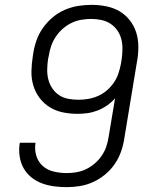

<svg xmlns="http://www.w3.org/2000/svg" viewBox="-20 -763 640 791"><path d="M255 8Q228 8 202 4.5Q176 1 152 -8Q128 -17 108.5 -33Q89 -49 77 -70.5Q65 -92 61 -118.5Q57 -145 61 -171Q61 -172 61.5 -173Q62 -174 62 -175H127Q126 -174 126 -173.5Q126 -173 126 -173Q122 -145 130 -120Q138 -95 157 -78.5Q176 -62 202 -56Q228 -50 255 -50Q275 -50 295.5 -53.5Q316 -57 335.5 -66.5Q355 -76 371.5 -90.5Q388 -105 400 -123Q412 -141 418.5 -161Q425 -181 428 -202L454 -358Q439 -341 421 -328.5Q403 -316 382.5 -308Q362 -300 341 -297Q320 -294 299 -294Q269 -294 239.5 -300Q210 -306 185.5 -321Q161 -336 143.5 -359Q126 -382 117.5 -410Q109 -438 109.5 -468.5Q110 -499 115 -530L117 -543Q121 -570 130.5 -597Q140 -624 157 -648Q174 -672 197 -691.5Q220 -711 247 -722.5Q274 -734 301.5 -738.5Q329 -743 357 -743Q357 -743 357 -743Q357 -743 357 -743Q388 -743 418 -737Q448 -731 472.5 -716.5Q497 -702 515 -679Q533 -656 541.5 -628Q550 -600 550 -569Q550 -538 544 -507L492 -192Q488 -165 478.5 -138Q469 -111 452.5 -87Q436 -63 413 -44Q390 -25 363.5 -13Q337 -1 309.5 3.5Q282 8 255 8ZM303 -352Q323 -352 343.5 -355.5Q364 -359 383.5 -367.5Q403 -376 419.5 -390Q436 -404 448.5 -422Q461 -440 467.5 -459.5Q474 -479 478 -499L481 -517Q484 -538 484.5 -559.5Q485 -581 480 -601Q475 -621 463.5 -637.5Q452 -654 435.5 -665Q419 -676 398 -680.5Q377 -685 356 -685Q336 -685 315 -681.5Q294 -678 274.5 -668.5Q255 -659 238.5 -644.5Q222 -630 210 -612Q198 -594 191 -574Q184 -554 181 -533L178 -520Q175 -499 174.5 -477.5Q174 -456 179 -436Q184 -416 195.5 -399Q207 -382 223.5 -371Q240 -360 261 -356Q282 -352 303 -352Z"/></svg>

Font: Iosevka SS04 Lt Ex Obl
Style: Regular
Weight: 300
Width: 7
Italic angle: -9°
Monospace: yes
Designer: Belleve Invis
Foundry: Belleve Invis
Version: Version 19.0.0; ttfautohint (v1.8.4)